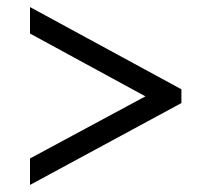

<svg xmlns="http://www.w3.org/2000/svg" viewBox="-20 -630 599 544"><path d="M65 -106 494 -338V-377L65 -610V-535L392 -357L65 -181Z"/></svg>

Font: Noto Serif Tamil SemiBold
Style: Italic
Weight: 600
Italic angle: -12°
Designer: Indian Type Foundry, Tom Grace, and the Monotype Design Team
Foundry: Monotype Imaging Inc.
Version: Version 2.003